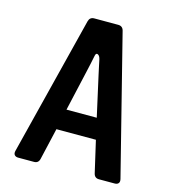

<svg xmlns="http://www.w3.org/2000/svg" viewBox="-109 -820 817 909"><g transform="rotate(15 300.0 -365.0)"><path d="M63.6 0Q51.3 0 45.3 -7.2Q39.4 -14.3 42.5 -27.3L213.8 -708.9Q219.4 -730 241 -730H358.2Q379.9 -730 385.5 -708.9L557.5 -27.3Q560.6 -14.3 554.9 -7.2Q549.1 0 536.4 0H459.4Q437.8 0 432.8 -21.7L397 -177H203.5L167.6 -21.7Q162.6 0 141 0ZM225.6 -278.8H373.9L330.1 -475.1Q325.7 -495.4 321.7 -513.8Q317.8 -532.3 314.5 -548Q310.9 -565.5 301.2 -570.2Q291.4 -574.9 288.4 -559.7Q285 -541.6 280.3 -520.5Q275.5 -499.3 270.4 -476.1Z"/></g></svg>

Font: Pitagon Sans Mono
Style: Regular
Weight: 400
Monospace: yes
Designer: Travis Tran
Foundry: Pitagon
Version: Version 1.001;gftools[0.9.26]